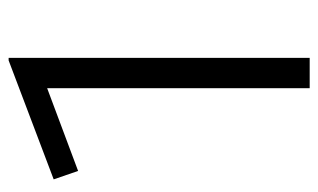

<svg xmlns="http://www.w3.org/2000/svg" viewBox="-170 -586 755 456"><g transform="rotate(-90 208.0 -357.5)"><path d="M227 0V-623.5L30.5 -550L10.5 -608L293 -715H299V0Z"/></g></svg>

Font: Geologica Cursive ExtraLight
Style: Regular
Weight: 250
Designer: Sindre Bremnes, Frode Helland
Foundry: Monokrom Skriftforlag AS
Version: Version 1.010;gftools[0.9.28]